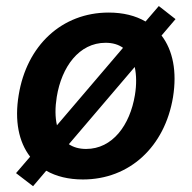

<svg xmlns="http://www.w3.org/2000/svg" viewBox="-20 -595 648 648"><path d="M572.4 -530.5 516 -574.6 471.2 -522.4C437.9 -541.9 396 -552.6 346.9 -552.6C188.6 -552.6 70 -441.4 43 -273.8C28.8 -187.9 43 -116.1 81.7 -66.1L34.1 -10.7L91.6 33.4L136 -18.8C169.7 0.4 211.3 10.7 259.9 10.7C417.6 10.7 536.2 -100.1 563.9 -267C577.8 -353.3 563.6 -425.1 525.2 -475.1ZM171.5 -267.8C187.9 -369.3 246.8 -450.6 336.3 -450.6C360.4 -450.6 380 -444.6 395.2 -433.6L172.2 -172.2C165.8 -199.6 165.8 -232.2 171.5 -267.8ZM435.4 -274.5C418.7 -172.6 359.7 -92.3 270.6 -92.3C247.2 -92.3 227.6 -98 212.4 -108.3L434.7 -369C440.7 -341.6 441.1 -309.3 435.4 -274.5Z"/></svg>

Font: TID UI Semi Bold
Style: Italic
Weight: 600
Italic angle: -9.39999°
Designer: The TID Project Authors
Foundry: Bakken & Bæck
Version: Version 1.001;hotconv 1.0.109;makeotfexe 2.5.65596